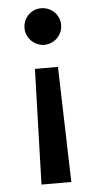

<svg xmlns="http://www.w3.org/2000/svg" viewBox="-53 -561 405 795"><g transform="rotate(-5 149.5 -164.0)"><path d="M210.9 199.2H86.9L101.6 -280.3H197.3ZM225.6 -452.1Q225.6 -431.6 215.3 -414.3Q205.1 -397 187.7 -386.7Q170.4 -376.5 149.4 -376Q128.9 -376.5 111.3 -386.7Q93.8 -397 83.5 -414.3Q73.2 -431.6 73.2 -452.1Q73.2 -473.1 83.5 -490.7Q93.8 -508.3 110.8 -518.3Q127.9 -528.3 148.4 -528.3Q169.4 -528.3 187.3 -518.3Q205.1 -508.3 215.3 -490.7Q225.6 -473.1 225.6 -452.1Z"/></g></svg>

Font: Reddit Sans Fudge SemiBold
Style: Regular
Weight: 600
Designer: Stephen Hutchings
Foundry: Reddit
Version: Version 1.011